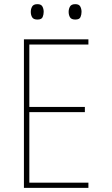

<svg xmlns="http://www.w3.org/2000/svg" viewBox="-20 -903 540 923"><path d="M95 0V-714H405V-689H121V-389H388V-364H121V-25H405V0ZM342 -809Q323 -809 316.5 -820Q310 -831 310 -846Q310 -860 316.5 -871.5Q323 -883 342 -883Q360 -883 366 -871.5Q372 -860 372 -846Q372 -833 367 -821Q362 -809 342 -809ZM160 -809Q141 -809 134.5 -820Q128 -831 128 -846Q128 -860 134.5 -871.5Q141 -883 160 -883Q178 -883 184 -871.5Q190 -860 190 -846Q190 -833 185 -821Q180 -809 160 -809Z"/></svg>

Font: Noto Sans Mono ExtraCondensed Thin
Style: Regular
Weight: 100
Width: 2
Designer: Monotype Design Team
Foundry: Monotype Imaging Inc.
Version: Version 2.014; ttfautohint (v1.8.4.7-5d5b)